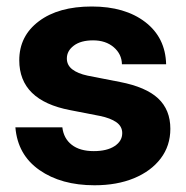

<svg xmlns="http://www.w3.org/2000/svg" viewBox="-20 -546 560 579"><path d="M265.1 12.7Q164.6 12.7 98.9 -33.2Q33.2 -79.1 26.4 -162.1H168Q171.9 -128.4 196.3 -109.4Q220.7 -90.3 262.7 -90.3Q302.7 -90.3 325.7 -105.5Q348.6 -120.6 348.6 -144.5Q348.6 -165 330.8 -177.5Q313 -189.9 281.7 -196.3L191.4 -213.9Q38.1 -243.2 38.1 -364.3Q38.1 -437.5 97.2 -481.9Q156.2 -526.4 256.8 -526.4Q356.9 -526.4 418 -479.5Q479 -432.6 481 -352.1H347.7Q347.2 -382.8 323 -403.6Q298.8 -424.3 260.7 -424.3Q223.6 -424.3 202.6 -408.4Q181.6 -392.6 181.6 -369.6Q181.6 -349.6 198 -336.9Q214.4 -324.2 244.1 -317.9L341.8 -298.8Q419.9 -283.7 456.8 -249.3Q493.7 -214.8 493.7 -157.7Q493.7 -106.4 464.6 -68.1Q435.5 -29.8 384 -8.5Q332.5 12.7 265.1 12.7Z"/></svg>

Font: Inter Display
Style: Bold
Weight: 700
Designer: Rasmus Andersson
Foundry: rsms
Version: Version 4.001;git-9221beed3